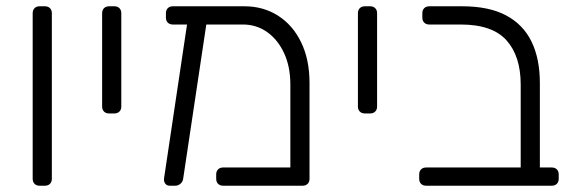

<svg xmlns="http://www.w3.org/2000/svg" viewBox="-20 -591 1828 611"><path d="M106 0Q96 0 90 -6Q84 -12 84 -22V-549Q84 -559 90 -565Q96 -571 106 -571H123Q133 -571 139 -565Q145 -559 145 -549V-22Q145 -12 139 -6Q133 0 123 0Z M327 -230Q317 -230 311 -236Q305 -242 305 -252V-549Q305 -559 311 -565Q317 -571 327 -571H344Q354 -571 360 -565Q366 -559 366 -549V-252Q366 -242 360 -236Q354 -230 344 -230Z M753 -513H530Q520 -513 514 -519Q508 -525 508 -535V-549Q508 -559 514 -565Q520 -571 530 -571H758Q818 -571 865 -541Q912 -511 938.5 -456Q965 -401 965 -327V-22Q965 -12 959 -6Q953 0 943 0H690Q680 0 674 -6Q668 -12 668 -22V-36Q668 -46 674 -52Q680 -58 690 -58H904V-322Q904 -379 884 -422Q864 -465 830 -489Q796 -513 753 -513ZM520 0Q511 0 506 -6.5Q501 -13 502 -23L578 -532Q580 -542 587 -547Q594 -552 603 -550L620 -547Q630 -546 635 -539Q640 -532 638 -523L563 -23Q562 -13 554.5 -6.5Q547 0 538 0Z M1141 -230Q1131 -230 1125 -236Q1119 -242 1119 -252V-549Q1119 -559 1125 -565Q1131 -571 1141 -571H1158Q1168 -571 1174 -565Q1180 -559 1180 -549V-252Q1180 -242 1174 -236Q1168 -230 1158 -230Z M1336 0Q1326 0 1320 -6Q1314 -12 1314 -22V-36Q1314 -46 1320 -52Q1326 -58 1336 -58H1637V-322Q1637 -412 1592 -462.5Q1547 -513 1446 -513H1346Q1336 -513 1330 -519Q1324 -525 1324 -535V-549Q1324 -559 1330 -565Q1336 -571 1346 -571H1451Q1536 -571 1590.5 -542Q1645 -513 1671.5 -458.5Q1698 -404 1698 -327V-58H1736Q1746 -58 1752 -52Q1758 -46 1758 -36V-22Q1758 -12 1752 -6Q1746 0 1736 0Z"/></svg>

Font: Rubik Light
Style: Regular
Weight: 300
Designer: Hubert and Fischer
Foundry: Hubert and Fischer
Version: Version 2.300;gftools[0.9.30]